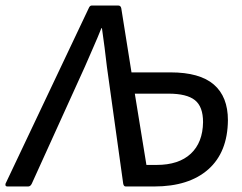

<svg xmlns="http://www.w3.org/2000/svg" viewBox="-47 -675 877 695"><path d="M-20 0Q-25 0 -26.5 -2.5Q-28 -5 -27 -10L274 -645Q278 -655 285 -655H381Q390 -655 392 -645L429 -413H570Q676 -413 727 -369Q778 -325 778 -240Q777 -124 707 -62Q637 0 511 0H408Q401 0 399 -10L340 -433Q336 -468 331.5 -503.5Q327 -539 322 -573H320Q306 -538 290.5 -503Q275 -468 260 -433L68 -10Q63 0 55 0ZM483 -78H520Q600 -78 643.5 -118.5Q687 -159 688 -233Q688 -289 658.5 -312.5Q629 -336 563 -336H441Z"/></svg>

Font: Sofia Sans Semi Condensed Medium
Style: Italic
Weight: 500
Italic angle: -9°
Version: Version 4.100